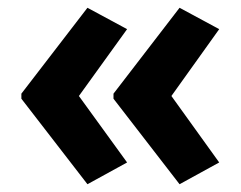

<svg xmlns="http://www.w3.org/2000/svg" viewBox="-20 -521 621 494"><path d="M35 -280 205 -501 307 -446 183 -274 307 -103 205 -47 35 -267ZM272 -280 442 -501 544 -446 421 -274 544 -103 442 -47 272 -267Z"/></svg>

Font: Noto Sans Armenian SemiCondensed
Style: Bold
Weight: 700
Width: 4
Designer: Monotype Design Team
Foundry: Monotype Imaging Inc.
Version: Version 2.008; ttfautohint (v1.8.4.7-5d5b)